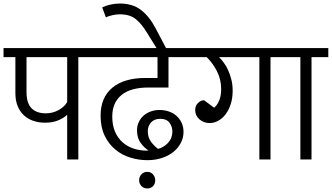

<svg xmlns="http://www.w3.org/2000/svg" viewBox="-30 -902 1877 1086"><path d="M508 -579H413V0H350V-253Q333 -236 301 -222Q269 -208 225 -208Q189 -208 158.5 -218.5Q128 -229 105.5 -249.5Q83 -270 70 -301.5Q57 -333 57 -375V-579H-10V-630H508ZM120 -382Q120 -318 148.5 -289.5Q177 -261 229 -261Q269 -261 302.5 -280Q336 -299 350 -325V-579H120Z M757 117Q757 98 770 84Q783 70 803 70Q823 70 835.5 84.5Q848 99 848 117Q848 138 835.5 151Q823 164 803 164Q783 164 770 150.5Q757 137 757 117ZM803 4Q755 4 707.5 -10.5Q660 -25 622.5 -56Q585 -87 562 -134.5Q539 -182 539 -247Q539 -351 605.5 -406Q672 -461 793 -461H861V-579H488V-630H1053V-579H923V-407H810Q708 -407 656.5 -364Q605 -321 605 -243Q605 -193 621 -156.5Q637 -120 664 -96.5Q691 -73 726 -61.5Q761 -50 799 -50Q807 -50 810 -51Q787 -65 766 -93Q745 -121 745 -165Q745 -190 755 -211.5Q765 -233 782 -248Q799 -263 822.5 -271.5Q846 -280 872 -280Q900 -280 925 -271.5Q950 -263 968.5 -246.5Q987 -230 997.5 -207Q1008 -184 1008 -156Q1008 -123 993 -94Q978 -65 951 -43Q924 -21 886 -8.5Q848 4 803 4ZM806 -160Q806 -125 823.5 -101Q841 -77 864 -60Q896 -68 920.5 -94Q945 -120 945 -158Q945 -186 928.5 -208Q912 -230 877 -230Q843 -230 824.5 -209.5Q806 -189 806 -160Z M548 -860Q565 -869 592.5 -875.5Q620 -882 648 -882Q720 -882 767 -846Q814 -810 849 -744L925 -600H874L802 -716Q772 -766 738.5 -793.5Q705 -821 648 -821Q627 -821 605.5 -816Q584 -811 569 -804Z M1181 -293Q1195 -302 1208 -329.5Q1221 -357 1221 -397Q1221 -454 1196.5 -500.5Q1172 -547 1139 -579H1024V-630H1595V-579H1500V0H1437V-579H1209Q1221 -567 1235 -548.5Q1249 -530 1260 -506Q1271 -482 1278.5 -452.5Q1286 -423 1286 -389Q1286 -347 1275 -313Q1264 -279 1246 -255.5Q1228 -232 1204.5 -219Q1181 -206 1156 -206Q1122 -206 1098 -227Q1074 -248 1074 -280Q1074 -304 1090 -319.5Q1106 -335 1124 -335Z M1669 -579H1574V-630H1827V-579H1732V0H1669Z"/></svg>

Font: Mukta Light
Style: Regular
Weight: 300
Designer: Girish Dalvi and Yashodeep Gholap
Foundry: Ek Type
Version: Version 2.538;PS 1.002;hotconv 16.6.51;makeotf.lib2.5.65220;